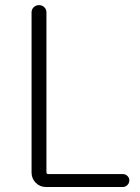

<svg xmlns="http://www.w3.org/2000/svg" viewBox="-20 -749 561 769"><path d="M164.1 0Q139.6 0 123 -17.1Q106.4 -34.2 106.4 -57.6V-699.2Q106.4 -711.9 115.2 -720.2Q124 -728.5 136.2 -728.5Q148.4 -728.5 157.2 -720.2Q166 -711.9 166 -699.2V-59.6Q166 -51.8 172.9 -51.8H471.7Q482.4 -51.8 490.2 -44.4Q498 -37.1 498 -26.4Q498 -15.6 490.2 -7.8Q482.4 0 471.7 0Z"/></svg>

Font: irohamaru Light
Style: Regular
Weight: 200
Designer: [Source Han Sans]
Ryoko NISHIZUKA  (kana & ideographs); Paul D. Hunt (Latin, Greek & Cyrillic); Wenlong ZHANG  (bopomofo
Version: Version 1.01